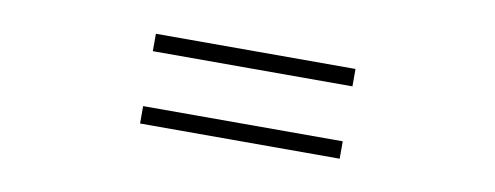

<svg xmlns="http://www.w3.org/2000/svg" viewBox="-33 -587 1065 413"><g transform="rotate(10 500.0 -380.0)"><path d="M282 -440H718V-478H282ZM282 -282H718V-320H282Z"/></g></svg>

Font: Noto Sans T Chinese Medium
Style: Regular
Weight: 500
Designer: Ryoko NISHIZUKA (kana & ideographs); Paul D. Hunt (Latin, Greek & Cyrillic); Wenlong ZHANG (bopomofo); Sandoll Communica
Foundry: Adobe Systems Incorporated
Version: Version 1.000;PS 1;hotconv 1.0.78;makeotf.lib2.5.61930